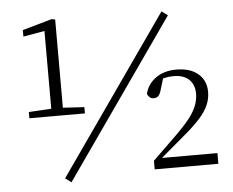

<svg xmlns="http://www.w3.org/2000/svg" viewBox="-51 -739 998 823"><g transform="rotate(-5 448.5 -328.0)"><path d="M68 -265V-292L174 -298H206L307 -292V-265ZM165 -265V-632L73 -616V-644L200 -680L215 -677V-265ZM224 24 198 5 672 -672 698 -653ZM584 0V-37L696 -146Q728 -178 748.5 -204.5Q769 -231 779 -256.5Q789 -282 789 -308Q789 -346 766 -368.5Q743 -391 700 -391Q679 -391 661.5 -387Q644 -383 626 -372L657 -396L640 -340Q635 -321 627.5 -312.5Q620 -304 607 -304Q596 -304 589 -310.5Q582 -317 579 -325Q589 -367 625 -392.5Q661 -418 713 -418Q773 -418 807 -389Q841 -360 841 -311Q841 -281 829 -254Q817 -227 792 -199Q767 -171 728 -138L611 -39L620 -58L621 -46H858V0Z"/></g></svg>

Font: Source Serif 4 Light
Style: Regular
Weight: 300
Designer: Frank Grießhammer
Foundry: Adobe Systems Incorporated
Version: Version 4.004;hotconv 1.0.116;makeotfexe 2.5.65601